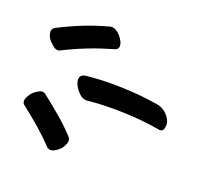

<svg xmlns="http://www.w3.org/2000/svg" viewBox="-117 -855 994 939"><g transform="rotate(20 380.0 -386.0)"><path d="M130.9 -140.6C160.2 -115.2 188.5 -87.9 215.8 -59.6C220.7 -54.7 227.5 -51.8 234.4 -51.8C239.3 -51.8 245.1 -52.7 250 -54.7C263.7 -61.5 275.4 -70.3 286.1 -82C293.9 -92.8 299.8 -103.5 302.7 -115.2C303.7 -118.2 303.7 -121.1 303.7 -124C303.7 -130.9 300.8 -137.7 295.9 -143.6C268.6 -172.9 240.2 -200.2 210.9 -224.6C181.6 -250 151.4 -274.4 120.1 -298.8C114.3 -303.7 107.4 -306.6 100.6 -306.6C95.7 -306.6 90.8 -305.7 85.9 -302.7C73.2 -295.9 62.5 -289.1 55.7 -281.2C48.8 -274.4 42 -264.6 35.2 -250C32.2 -244.1 31.2 -238.3 31.2 -233.4C31.2 -226.6 34.2 -219.7 40 -214.8C71.3 -190.4 101.6 -166 130.9 -140.6ZM265.6 -372.1C282.2 -350.6 299.8 -339.8 316.4 -339.8H319.3C364.3 -344.7 409.2 -346.7 455.1 -346.7C472.7 -346.7 490.2 -346.7 508.8 -345.7C572.3 -343.8 634.8 -337.9 697.3 -327.1C700.2 -326.2 702.1 -326.2 704.1 -326.2C715.8 -326.2 722.7 -332 724.6 -344.7C725.6 -349.6 726.6 -354.5 726.6 -359.4C726.6 -367.2 725.6 -374 722.7 -380.9C716.8 -395.5 707 -408.2 694.3 -418.9C681.6 -429.7 668 -436.5 652.3 -439.5C589.8 -450.2 527.3 -456.1 463.9 -458C445.3 -459 427.7 -459 410.2 -459C364.3 -459 319.3 -457 274.4 -452.1C265.6 -451.2 259.8 -449.2 254.9 -445.3C250 -442.4 247.1 -437.5 245.1 -431.6C244.1 -428.7 244.1 -425.8 244.1 -422.9C244.1 -408.2 251 -390.6 265.6 -372.1ZM76.2 -533.2C85 -526.4 92.8 -522.5 100.6 -522.5C105.5 -522.5 109.4 -523.4 113.3 -525.4C153.3 -545.9 193.4 -563.5 235.4 -580.1C277.3 -596.7 320.3 -610.4 363.3 -623C368.2 -624 371.1 -626 374 -628.9C377 -631.8 378.9 -634.8 379.9 -638.7C380.9 -641.6 380.9 -643.6 380.9 -645.5C380.9 -660.2 373 -675.8 357.4 -694.3C342.8 -710.9 328.1 -719.7 313.5 -719.7C310.5 -719.7 306.6 -719.7 303.7 -718.8C259.8 -707 217.8 -693.4 175.8 -676.8C133.8 -660.2 93.8 -641.6 53.7 -621.1C43 -615.2 37.1 -607.4 37.1 -596.7V-594.7C38.1 -583 42 -572.3 47.9 -562.5C52.7 -554.7 62.5 -544.9 76.2 -533.2Z"/></g></svg>

Font: ChillSide Comic
Style: Regular
Weight: 400
Designer: Koroletov, Abay Emes
Version: Version 1.000